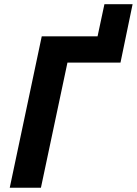

<svg xmlns="http://www.w3.org/2000/svg" viewBox="-20 -885 645 905"><path d="M25.9 0 176.8 -713.9H439.9L472.2 -865.2H605L547.9 -589.8H297.9L172.9 0Z"/></svg>

Font: Open Sans
Style: Bold Italic
Weight: 700
Italic angle: -12°
Designer: Monotype Design Team
Foundry: Monotype Imaging Inc.
Version: Version 3.003; ttfautohint (v1.8.4)